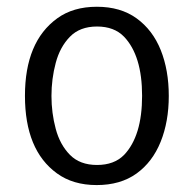

<svg xmlns="http://www.w3.org/2000/svg" viewBox="-20 -522 559 554"><path d="M259 12Q190.5 12 144 -22Q52 -89 52 -245.5Q52 -401.5 145 -469Q191 -502.5 259.5 -502.5Q328 -502.5 374.2 -469Q420.5 -435.5 443.8 -377.5Q467 -319.5 467 -245.2Q467 -171 443.5 -112.8Q420 -54.5 373.8 -21.2Q327.5 12 259 12ZM260 -46Q309.5 -46 338 -75Q390 -129.5 390 -245.5Q390 -361.5 338 -416Q309.5 -445.5 260 -445.5Q210.5 -445.5 181.8 -416Q153 -386.5 140.8 -340.5Q128.5 -294.5 128.5 -245.2Q128.5 -196 140.8 -150.2Q153 -104.5 181.8 -75.2Q210.5 -46 260 -46Z"/></svg>

Font: Signika-CLs Light
Style: CLs-Regular
Weight: 300
Version: Version 2.003;gftools[0.9.32]